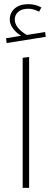

<svg xmlns="http://www.w3.org/2000/svg" viewBox="-20 -903 249 923"><path d="M89 0V-625L120 -629V0ZM200 -726 12 -696 9 -719 81 -731Q56 -747 41.5 -767.5Q27 -788 27 -809Q27 -841 50.5 -862Q74 -883 117 -883Q151 -883 179 -867L168 -847Q140 -861 117 -861Q84 -861 67.5 -846Q51 -831 51 -809Q51 -789 66 -770Q81 -751 109 -735L197 -749Z"/></svg>

Font: FiraGO UltraLight
Style: Regular
Weight: 200
Designer: bBox Type
Foundry: bBox Type GmbH
Version: Version 1.001